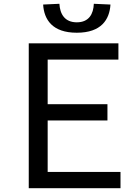

<svg xmlns="http://www.w3.org/2000/svg" viewBox="-20 -995 740 1015"><path d="M208 -971C213 -892 256 -822 386 -822C516 -822 559 -892 564 -971L476 -975C474 -921 450 -877 386 -877C322 -877 297 -921 294 -975ZM132 -766V0H617V-86H232V-358H548V-444H232V-680H606V-766Z"/></svg>

Font: Kawkab Mono Light
Style: Bold
Weight: 400
Monospace: yes
Designer: Abdullah Arif
Foundry: Abdullah Arif
Version: Version 1.000;PS 000.500;hotconv 1.0.88;makeotf.lib2.5.64775